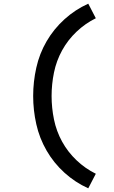

<svg xmlns="http://www.w3.org/2000/svg" viewBox="-20 -861 616 1042"><path d="M459 161 500 82Q443 54 395.5 9Q348 -36 317 -92.5Q286 -149 273 -212.5Q260 -276 260 -340Q260 -404 273 -467.5Q286 -531 317 -587.5Q348 -644 395.5 -689Q443 -734 500 -762L459 -841Q388 -809 330 -756.5Q272 -704 233 -637Q194 -570 177 -493.5Q160 -417 160 -340Q160 -263 177 -187Q194 -111 233 -43.5Q272 24 330 76.5Q388 129 459 161Z"/></svg>

Font: Iosevka Sparkle Medium
Style: Regular
Weight: 500
Designer: Belleve Invis
Foundry: Belleve Invis
Version: Version 4.5.0; ttfautohint (v1.8.3)